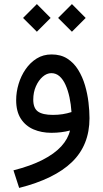

<svg xmlns="http://www.w3.org/2000/svg" viewBox="-20 -643 499 930"><path d="M319 -10.8Q309.7 29.7 276.7 65.9Q243.7 102 186.1 131.4Q128.6 160.9 45.2 182.1L72.8 267.2Q243.5 224.1 328.5 142Q413.5 59.9 413.5 -70.6Q413.5 -105.6 408.6 -147.1Q403.7 -188.6 391.8 -229.5Q379.8 -270.4 358.9 -304.4Q338 -338.5 306.3 -358.9Q274.7 -379.3 229.7 -379.3Q189.5 -379.3 157.9 -359.7Q126.3 -340 104 -307.6Q81.7 -275.3 70 -236.1Q58.3 -197 58.3 -157.8Q58.3 -102.9 81 -67.9Q103.6 -33 142.3 -16.3Q180.9 0.3 229 0.3Q253.5 0.3 276.2 -2.6Q299 -5.5 319 -10.8ZM326.3 -100.2Q305.2 -93.4 283.2 -89.9Q261.1 -86.5 236.1 -86.5Q187.1 -86.5 164.1 -102.6Q141.1 -118.8 141.1 -160.3Q141.1 -195.9 153.9 -224.9Q166.7 -254 186.8 -271.4Q206.8 -288.7 228.6 -288.7Q251.4 -288.7 268.5 -273.5Q285.5 -258.4 297.4 -231.9Q309.3 -205.5 316.6 -171.5Q323.8 -137.5 326.3 -100.2ZM261.5 -556.1 328.4 -489.3 395 -556.1 328.4 -623.2ZM91.7 -556.1 158.6 -489.3 225.2 -556.1 158.6 -623.2Z"/></svg>

Font: Estedad-VF-FD Black
Style: Regular
Weight: 900
Designer: Amin Abedi
Version: Version 4.000